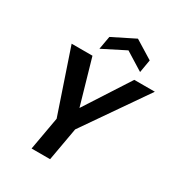

<svg xmlns="http://www.w3.org/2000/svg" viewBox="-215 -1075 1124 1213"><g transform="rotate(30 347.0 -468.5)"><path d="M199 0 242 -242 87 -700H239L334 -369L331 -370L544 -700H694L377 -242L334 0ZM255 -760 272 -856 434 -937 567 -855 551 -761 419 -843Z"/></g></svg>

Font: DM Sans 36pt
Style: Bold Italic
Weight: 700
Italic angle: -10°
Designer: Colophon Foundry, Jonny Pinhorn
Foundry: Colophon Foundry
Version: Version 4.004;gftools[0.9.30]